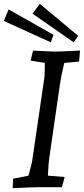

<svg xmlns="http://www.w3.org/2000/svg" viewBox="-57 -973 436 998"><path d="M11 -44 91 -60Q108 -121 110 -135L174 -572Q176 -596 176 -646L102 -658L115 -710Q210 -705 230 -705Q258 -705 332 -709L359 -710L354 -653L277 -646Q261 -578 255 -538L201 -165Q194 -119 192 -60L279 -53L265 0H143Q122 0 9 5ZM112 -902 150 -953 349 -787 326 -753ZM-37 -864 -12 -924 221 -792 207 -753Z"/></svg>

Font: Andada Pro
Style: Italic
Weight: 400
Italic angle: -7°
Designer: Carolina Giovagnoli
Foundry: Huerta Tipografica
Version: Version 3.005; ttfautohint (v1.8.4)